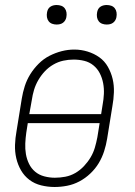

<svg xmlns="http://www.w3.org/2000/svg" viewBox="-20 -739 540 767"><path d="M198 8Q171 8 144.5 1.5Q118 -5 97.5 -20.5Q77 -36 64 -58.5Q51 -81 45 -107Q39 -133 40 -160.5Q41 -188 46 -215L67 -345Q71 -370 79 -395Q87 -420 101 -442.5Q115 -465 134.5 -484.5Q154 -504 177.5 -516Q201 -528 226 -534.5Q251 -541 277 -541Q304 -541 330 -533Q356 -525 377 -510Q398 -495 411 -472Q424 -449 430 -423.5Q436 -398 435 -370Q434 -342 429 -315L408 -185Q404 -160 396 -135Q388 -110 374.5 -87.5Q361 -65 341 -46Q321 -27 297.5 -14.5Q274 -2 248.5 3Q223 8 198 8ZM384 -283 390 -321Q394 -342 395 -364Q396 -386 392 -407Q388 -428 378.5 -446.5Q369 -465 353 -478Q337 -491 316.5 -496Q296 -501 274 -501Q253 -501 232.5 -496.5Q212 -492 193 -481Q174 -470 159 -454Q144 -438 133 -419Q122 -400 116 -380Q110 -360 107 -339L97 -283ZM199 -29Q220 -29 241 -33Q262 -37 281 -48Q300 -59 315.5 -75.5Q331 -92 342 -110.5Q353 -129 359 -149.5Q365 -170 369 -191L378 -247H91L85 -209Q82 -188 81 -166Q80 -144 83.5 -123.5Q87 -103 96 -84.5Q105 -66 120.5 -53Q136 -40 157 -34.5Q178 -29 199 -29ZM406 -641Q397 -641 388.5 -644Q380 -647 374.5 -654Q369 -661 367.5 -670.5Q366 -680 368 -690Q369 -696 372 -702Q375 -708 381 -712Q387 -716 393.5 -717.5Q400 -719 406 -719Q416 -719 424.5 -716Q433 -713 438.5 -706Q444 -699 445.5 -689.5Q447 -680 445 -670Q444 -664 440.5 -658Q437 -652 431.5 -648Q426 -644 419.5 -642.5Q413 -641 406 -641ZM206 -641Q197 -641 188.5 -644Q180 -647 174.5 -654Q169 -661 167.5 -670.5Q166 -680 168 -690Q169 -696 172 -702Q175 -708 181 -712Q187 -716 193.5 -717.5Q200 -719 206 -719Q216 -719 224.5 -716Q233 -713 238.5 -706Q244 -699 245.5 -689.5Q247 -680 245 -670Q244 -664 240.5 -658Q237 -652 231.5 -648Q226 -644 219.5 -642.5Q213 -641 206 -641Z"/></svg>

Font: Iosevka Slab Extralight
Style: Italic
Weight: 200
Italic angle: -9°
Monospace: yes
Designer: Belleve Invis
Foundry: Belleve Invis
Version: Version 11.1.1; ttfautohint (v1.8.3)